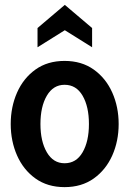

<svg xmlns="http://www.w3.org/2000/svg" viewBox="-20 -758 531 788"><path d="M245 10Q175 10 125.5 -25.5Q76 -61 50 -120Q24 -179 24 -249Q24 -319 50 -378Q76 -437 125.5 -472.5Q175 -508 245 -508Q315 -508 364.8 -472.5Q414.5 -437 440.8 -378Q467 -319 467 -249Q467 -179 440.8 -120Q414.5 -61 364.8 -25.5Q315 10 245 10ZM245 -88Q293 -88 319 -133Q345 -178 345 -249Q345 -320.5 319 -365.2Q293 -410 245 -410Q198.5 -410 172.2 -365.2Q146 -320.5 146 -249Q146 -178 172.2 -133Q198.5 -88 245 -88ZM134 -564V-643L246 -738L358 -643V-564L246 -634Z"/></svg>

Font: Cabin Condensed
Style: Bold
Weight: 700
Width: 3
Designer: Pablo Impallari
Foundry: Pablo Impallari. http://www.impallari.com Igino Marini. http://www.ikern.com
Version: Version 3.001; ttfautohint (v1.8.3)